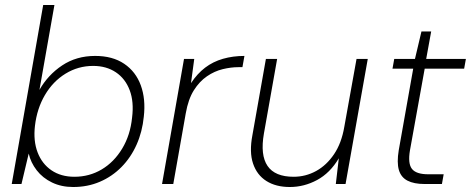

<svg xmlns="http://www.w3.org/2000/svg" viewBox="-20 -737 1886 769"><path d="M273 12Q226 12 188.5 -6Q151 -24 127 -55Q103 -86 95 -122L66 0H27L153 -717H198L138 -377Q172 -437 229 -475Q286 -513 361 -513Q431 -513 477.5 -481.5Q524 -450 544 -395Q564 -340 556 -270Q550 -209 527 -157.5Q504 -106 466.5 -68Q429 -30 380 -9Q331 12 273 12ZM278 -29Q338 -29 387.5 -58.5Q437 -88 469.5 -142Q502 -196 509 -266Q517 -329 499.5 -375.5Q482 -422 444 -447.5Q406 -473 353 -473Q293 -473 242.5 -442Q192 -411 160 -356.5Q128 -302 120 -233Q113 -173 130.5 -127Q148 -81 186 -55Q224 -29 278 -29Z M629 0 717 -501H758L745 -404Q770 -442 801.5 -466Q833 -490 873 -501.5Q913 -513 959 -513L951 -468H935Q905 -468 872 -460Q839 -452 809 -431.5Q779 -411 756.5 -375.5Q734 -340 724 -283L674 0Z M1141 12Q1085 12 1047 -12Q1009 -36 993.5 -82Q978 -128 991 -196L1045 -501H1090L1037 -202Q1022 -116 1051.5 -72.5Q1081 -29 1156 -29Q1204 -29 1246 -52Q1288 -75 1318 -119.5Q1348 -164 1359 -229L1408 -501H1453L1364 0H1325L1337 -103Q1302 -44 1250 -16Q1198 12 1141 12Z M1681 0Q1638 0 1612 -13.5Q1586 -27 1577.5 -56.5Q1569 -86 1577 -135L1635 -462H1552L1559 -501H1642L1668 -611H1707L1687 -501H1846L1839 -462H1681L1622 -135Q1613 -82 1630 -60.5Q1647 -39 1695 -39H1757L1750 0Z"/></svg>

Font: DM Sans 17pt ExtraLight
Style: Italic
Weight: 250
Italic angle: -10°
Version: Version 4.004;gftools[0.9.30]